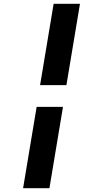

<svg xmlns="http://www.w3.org/2000/svg" viewBox="-20 -843 540 1006"><path d="M190 -397 261 -823H399L328 -397ZM101 143 172 -283H310L239 143Z"/></svg>

Font: Iosevka Slab Heavy
Style: Italic
Weight: 900
Italic angle: -9°
Monospace: yes
Designer: Belleve Invis
Foundry: Belleve Invis
Version: Version 11.1.0; ttfautohint (v1.8.3)